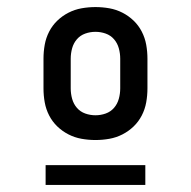

<svg xmlns="http://www.w3.org/2000/svg" viewBox="-20 -713 540 543"><path d="M250 -317Q230 -317 210.5 -320.5Q191 -324 173.5 -333Q156 -342 142 -355.5Q128 -369 119 -386.5Q110 -404 106.5 -423.5Q103 -443 103 -463V-547Q103 -567 106.5 -586.5Q110 -606 119 -623.5Q128 -641 142 -654.5Q156 -668 173.5 -677Q191 -686 210.5 -689.5Q230 -693 250 -693Q270 -693 289.5 -689.5Q309 -686 326.5 -677Q344 -668 358 -654.5Q372 -641 381 -623.5Q390 -606 393.5 -586.5Q397 -567 397 -547V-463Q397 -443 393.5 -423.5Q390 -404 381 -386.5Q372 -369 358 -355.5Q344 -342 326.5 -333Q309 -324 289.5 -320.5Q270 -317 250 -317ZM250 -387Q265 -387 279 -392Q293 -397 302.5 -408Q312 -419 316 -433.5Q320 -448 320 -463V-547Q320 -562 316 -576.5Q312 -591 302.5 -602Q293 -613 279 -618Q265 -623 250 -623Q235 -623 221 -618Q207 -613 197.5 -602Q188 -591 184 -576.5Q180 -562 180 -547V-463Q180 -448 184 -433.5Q188 -419 197.5 -408Q207 -397 221 -392Q235 -387 250 -387ZM109 -190V-246H391V-190Z"/></svg>

Font: Iosevka Web
Style: Regular
Weight: 400
Monospace: yes
Designer: Belleve Invis
Foundry: Belleve Invis
Version: Version 28.0.3; ttfautohint (v1.8.3)